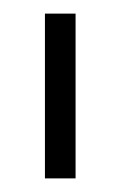

<svg xmlns="http://www.w3.org/2000/svg" viewBox="-20 -783 177 282"><path d="M91 -521H46V-763H91Z"/></svg>

Font: Open Sauce Sans Light
Style: Regular
Weight: 300
Designer: Alfredo Marco Pradil
Foundry: Creative Sauce Fz LLC
Version: Version 1.477